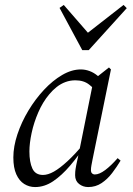

<svg xmlns="http://www.w3.org/2000/svg" viewBox="-20 -745 537 777"><path d="M122 12Q98 12 78 -0.5Q58 -13 46 -39.5Q34 -66 34 -108Q34 -152 50.5 -201.5Q67 -251 95 -297.5Q123 -344 158 -381.5Q193 -419 231.5 -441.5Q270 -464 307 -464Q325 -464 342.5 -457.5Q360 -451 375.5 -438Q391 -425 402 -407L376 -368Q363 -385 341 -402.5Q319 -420 285 -420Q264 -420 245 -413Q226 -406 209.5 -393Q193 -380 179 -363Q153 -332 135 -290.5Q117 -249 108 -207Q99 -165 99 -132Q99 -89 111 -63Q123 -37 154 -37Q174 -37 198 -50.5Q222 -64 253.5 -93Q285 -122 324 -169L332 -164H330Q298 -115 264 -75Q230 -35 195 -11.5Q160 12 122 12ZM337 12Q316 12 300 -0.5Q284 -13 284 -36Q284 -42 284.5 -50Q285 -58 288.5 -76.5Q292 -95 300 -130L301 -135L359 -423L364 -427L421 -472L429 -464L355 -102Q352 -86 350 -76Q348 -66 348 -55Q348 -48 352.5 -43.5Q357 -39 364 -39Q382 -39 406 -57Q430 -75 456 -105L468 -95Q453 -70 434 -45Q415 -20 391 -4Q367 12 337 12ZM238 -725 358 -587H303L480 -725L493 -712L339 -542H313L221 -713Z"/></svg>

Font: Source Serif 4 60pt
Style: Italic
Weight: 400
Italic angle: -12°
Version: Version 4.004;hotconv 1.0.116;makeotfexe 2.5.65601